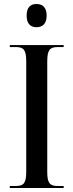

<svg xmlns="http://www.w3.org/2000/svg" viewBox="-20 -939 367 959"><path d="M162 -803C192 -803 213 -820 213 -861C213 -903 192 -919 162 -919C133 -919 113 -903 113 -861C113 -820 133 -803 162 -803ZM29 0H298V-10H269C229 -10 216 -24 216 -80V-632C216 -690 229 -704 269 -704H298V-714H29V-704H59C98 -704 111 -690 111 -633V-80C111 -24 98 -10 59 -10H29Z"/></svg>

Font: Noto Serif Display Condensed Medium
Style: Regular
Weight: 500
Width: 3
Designer: Monotype Design Team
Foundry: Monotype Imaging Inc.
Version: Version 2.009